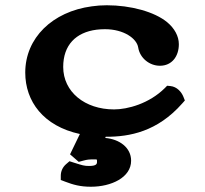

<svg xmlns="http://www.w3.org/2000/svg" viewBox="-20 -510 780 730"><path d="M682.9 -128 677.2 -142.3C670.4 -159.4 653.4 -180.5 627.3 -182.9L615.4 -184L607 -175.4C546.8 -115.5 464.5 -94 413.7 -94C302.2 -94 220.3 -161 220.3 -255.5C220.3 -338.8 268.8 -387.1 347.1 -397.1C357.1 -398.3 367.7 -399 378.9 -399C451 -399 500 -363.4 505.4 -329.6C511.9 -288.7 548.7 -260 588 -260C633.6 -260 660 -295.8 660 -342C660 -373 642.9 -402.8 616 -425.2C567.6 -465.4 476.7 -490 385.9 -490C366.5 -490 347.4 -488.6 328.8 -485.9C179.2 -465.8 76 -365.7 76 -234C76 -124.5 145.1 -30.5 283.7 -0.5L246.3 76.8L279.4 105.4L296.1 100.9C312.2 96.5 318.3 96 339.6 96C349.2 96 348.8 94.5 348.8 106C348.8 113.7 345.5 121 318.7 121C300.4 121 293.7 118.8 261.6 108.6L244.2 103L231.1 114.3C218.3 125.4 211.1 141.3 211.1 158V174.3L228.3 180.9C258 192.2 284.7 200 325.7 200C402.7 200 478.5 165.1 478.5 101C478.5 51.1 434.3 19.2 380.1 14.5L382 10C382 10 383.1 10 384.7 10C472.2 10 577.9 -9 672.7 -116.5Z"/></svg>

Font: Linux Libertine Mono O 
Style: Mono Bold
Weight: 400
Designer: Philipp H. Poll
Foundry: Philipp H. Poll
Version: Version 5.1.7